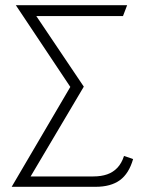

<svg xmlns="http://www.w3.org/2000/svg" viewBox="-20 -720 563 740"><path d="M340 -40H98L303 -386L120 -658H454L470 -700H41L251 -385L25 0H348Q407 0 442 -25.5Q477 -51 493 -107L458 -119Q449 -91 432.5 -73.5Q416 -56 393 -48Q370 -40 340 -40Z"/></svg>

Font: Advent Pro Light
Style: Regular
Weight: 300
Version: Version 3.000